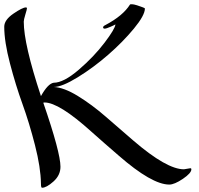

<svg xmlns="http://www.w3.org/2000/svg" viewBox="-116 -821 939 905"><path d="M751 -23 781 -28Q786 -28 786 -23Q786 -5 746 22Q706 49 682 49Q600 49 443 -88Q378 -144 314 -201Q162 -338 94 -338L88 -337Q169 -102 169 -35Q169 5 136 34.5Q103 64 82 64Q77 64 77 44Q76 -31 49 -136.5Q22 -242 -10 -330.5Q-42 -419 -69 -522Q-96 -625 -96 -695Q-96 -727 -53 -756.5Q-10 -786 6 -786Q11 -786 11 -781.5Q11 -777 3.5 -752.5Q-4 -728 -4 -719Q-4 -613 77 -368Q110 -427 137 -431Q184 -431 255.5 -492.5Q327 -554 377 -620Q427 -686 428 -706Q426 -704 405.5 -695Q385 -686 377.5 -686Q370 -686 370 -692Q370 -698 381 -703Q464 -747 497 -800Q498 -801 506 -801Q514 -801 530 -796Q567 -784 567 -781Q567 -749 515 -686Q463 -623 393.5 -562.5Q324 -502 250 -456.5Q176 -411 137 -411Q185 -409 251 -368.5Q317 -328 382.5 -271Q448 -214 513 -158Q670 -23 751 -23Z"/></svg>

Font: Mr Bedfort
Style: Regular
Weight: 400
Designer: Alejandro Paul
Foundry: Alejandro Paul
Version: Version 1.000